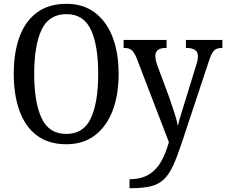

<svg xmlns="http://www.w3.org/2000/svg" viewBox="-20 -745 1184 1005"><path d="M327 10Q234 10 173 -36Q112 -82 82 -165Q52 -248 52 -359Q52 -470 82 -552Q112 -634 173.5 -679.5Q235 -725 328 -725Q415 -725 476 -679.5Q537 -634 569 -551.5Q601 -469 601 -358Q601 -247 569 -164.5Q537 -82 476 -36Q415 10 327 10ZM327 -44Q418 -44 456 -127Q494 -210 494 -358Q494 -507 456 -589Q418 -671 328 -671Q236 -671 197.5 -589Q159 -507 159 -358Q159 -210 197.5 -127Q236 -44 327 -44ZM658 193Q719 193 759 168.5Q799 144 823.5 100.5Q848 57 864 -1L695 -441Q682 -472 669 -483Q656 -494 630 -494H627V-536H852V-494H848Q793 -494 793 -452Q793 -434 803 -404L867 -232Q881 -192 894 -151Q907 -110 911 -85Q917 -113 926.5 -143.5Q936 -174 946 -206L1006 -401Q1011 -415 1013.5 -427.5Q1016 -440 1016 -451Q1016 -494 956 -494H953V-536H1144V-494H1141Q1114 -494 1100 -480Q1086 -466 1071 -418L932 1Q908 74 886.5 121Q865 168 837.5 194Q810 220 769.5 230Q729 240 667 240H658Z"/></svg>

Font: Noto Serif SemiCondensed
Style: Regular
Weight: 400
Width: 4
Designer: Monotype Design Team
Foundry: Monotype Imaging Inc.
Version: Version 2.013